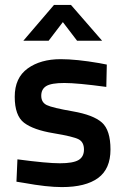

<svg xmlns="http://www.w3.org/2000/svg" viewBox="-20 -751 509 782"><path d="M413 -397Q295 -413 242 -413Q189 -413 168.5 -400.5Q148 -388 148 -361Q148 -334 170.5 -323Q193 -312 276.5 -297.5Q360 -283 395 -252Q430 -221 430 -142Q430 -63 379.5 -26Q329 11 232 11Q171 11 78 -6L47 -11L51 -102Q171 -86 224 -86Q277 -86 299.5 -99Q322 -112 322 -142Q322 -172 300.5 -183.5Q279 -195 197.5 -208.5Q116 -222 78 -251Q40 -280 40 -357Q40 -434 92.5 -472Q145 -510 227 -510Q291 -510 384 -494L415 -488ZM75 -585 200 -731H269L396 -585H294L236 -661L178 -585Z"/></svg>

Font: TitilliumWebSemiBold
Style: Bold
Weight: 600
Version: Version 1.001;PS 57.000;hotconv 1.0.70;makeotf.lib2.5.55311